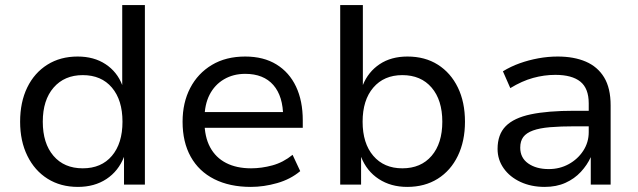

<svg xmlns="http://www.w3.org/2000/svg" viewBox="-20 -725 2506 754"><path d="M286 9Q218 9 167 -23Q116 -55 87.5 -113Q59 -171 59 -247Q59 -324 87 -381.5Q115 -439 166 -471Q217 -503 285 -503Q349 -503 394.5 -473Q440 -443 460 -391V-705H549V0H467V-109Q445 -53 398 -22Q351 9 286 9ZM305 -64Q378 -64 419.5 -113Q461 -162 461 -247Q461 -332 419.5 -381Q378 -430 305 -430Q233 -430 190.5 -381Q148 -332 148 -247Q148 -162 190 -113Q232 -64 305 -64Z M965 9Q882 9 821.5 -21.5Q761 -52 729 -109.5Q697 -167 697 -247Q697 -322 727 -379.5Q757 -437 812 -470Q867 -503 943 -503Q1015 -503 1065.5 -472Q1116 -441 1142.5 -385Q1169 -329 1169 -252V-223H764V-285H1111L1092 -265Q1092 -347 1053.5 -391Q1015 -435 943 -435Q896 -435 859.5 -413.5Q823 -392 803 -353Q783 -314 783 -258V-248Q783 -188 805 -147Q827 -106 868 -85Q909 -64 966 -64Q1007 -64 1049.5 -75.5Q1092 -87 1129 -117L1159 -53Q1121 -21 1068.5 -6Q1016 9 965 9Z M1579 9Q1515 9 1467.5 -22Q1420 -53 1398 -109V0H1316V-705H1405V-391Q1426 -443 1471 -473Q1516 -503 1580 -503Q1649 -503 1699.5 -471Q1750 -439 1778 -381.5Q1806 -324 1806 -247Q1806 -171 1778 -113Q1750 -55 1699 -23Q1648 9 1579 9ZM1560 -64Q1633 -64 1675 -113Q1717 -162 1717 -247Q1717 -332 1675 -381Q1633 -430 1560 -430Q1488 -430 1446 -381Q1404 -332 1404 -247Q1404 -162 1446 -113Q1488 -64 1560 -64Z M2119 9Q2066 9 2024 -10.5Q1982 -30 1958 -64Q1934 -98 1934 -140Q1934 -197 1966 -229.5Q1998 -262 2064.5 -276Q2131 -290 2235 -290H2306V-229H2239Q2181 -229 2140 -225.5Q2099 -222 2073 -212.5Q2047 -203 2035 -187Q2023 -171 2023 -145Q2023 -105 2054.5 -83Q2086 -61 2135 -61Q2178 -61 2213.5 -80.5Q2249 -100 2270.5 -133Q2292 -166 2292 -206V-319Q2292 -378 2259 -404.5Q2226 -431 2161 -431Q2117 -431 2073.5 -419Q2030 -407 1984 -379L1955 -445Q1986 -464 2021 -476.5Q2056 -489 2094 -496Q2132 -503 2170 -503Q2234 -503 2280.5 -483Q2327 -463 2352.5 -421Q2378 -379 2378 -311V0H2300V-108Q2286 -77 2261 -50Q2236 -23 2200.5 -7Q2165 9 2119 9Z"/></svg>

Font: Nunito Sans 8pt
Style: Regular
Weight: 400
Version: Version 3.101;gftools[0.9.27]